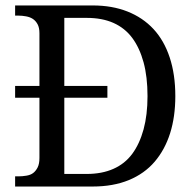

<svg xmlns="http://www.w3.org/2000/svg" viewBox="-20 -681 713 701"><path d="M35.2 -367.2H124V-559.6Q124 -580.1 117.2 -592.5Q110.4 -605 100.1 -611.8Q89.8 -618.7 75.2 -621.3Q60.5 -624 46.9 -624H35.2V-661.1H318.4Q389.6 -661.1 445.6 -638.9Q501.5 -616.7 540.3 -575Q579.1 -533.2 599.6 -471.2Q620.1 -409.2 620.1 -330.1Q620.1 -254.9 601.1 -194.6Q582 -134.3 544.7 -90.6Q507.3 -46.9 450.2 -23.4Q393.1 0 318.4 0H35.2V-37.1H46.9Q61.5 -37.1 76.4 -39.6Q91.3 -42 100.8 -49.1Q110.4 -56.2 117.2 -69.3Q124 -82.5 124 -104.5V-324.2H35.2ZM296.4 -45.9Q352.1 -45.9 394 -64.5Q436 -83 462.9 -119.4Q489.7 -155.8 504.2 -208.7Q518.6 -261.7 518.6 -330.1Q518.6 -400.4 504.2 -453.4Q489.7 -506.3 462.9 -542.5Q436 -578.6 394.5 -597.2Q353 -615.7 296.9 -615.7H214.8V-367.2H372.1V-324.2H214.8V-45.9Z"/></svg>

Font: MUA Office
Style: Regular
Weight: 400
Designer: Khon Soe Zaw Thu
Foundry: Myanmar Unicode
Version: Version 2.10 June 24, 2017